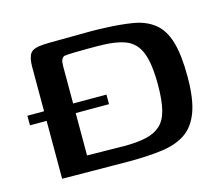

<svg xmlns="http://www.w3.org/2000/svg" viewBox="-74 -558 765 657"><g transform="rotate(-15 308.5 -230.0)"><path d="M576 -227Q576 -147 558.5 -101Q541 -55 507.5 -33Q474 -11 424 -4.5Q374 2 309 2Q275 2 241 1.5Q207 1 174.5 1Q142 1 115.5 0.5Q89 0 71 0V-396Q71 -428 81 -443Q91 -458 128 -460Q146 -461 173.5 -461Q201 -461 231.5 -461.5Q262 -462 290.5 -462Q319 -462 341 -461Q401 -459 445 -451.5Q489 -444 518.5 -420.5Q548 -397 562 -351Q576 -305 576 -227ZM174 -55Q181 -55 198 -54.5Q215 -54 235 -54Q255 -54 274 -53.5Q293 -53 304 -53Q351 -53 382.5 -60Q414 -67 434 -85Q454 -103 462.5 -137.5Q471 -172 471 -226Q471 -301 455.5 -340Q440 -379 404.5 -393Q369 -407 306 -407Q293 -407 269.5 -407Q246 -407 223 -406.5Q200 -406 186 -404Q180 -400 177 -393.5Q174 -387 174 -369ZM12 -239H292V-205H12Z"/></g></svg>

Font: Genos Thin Medium
Style: Regular
Weight: 500
Version: Version 1.010